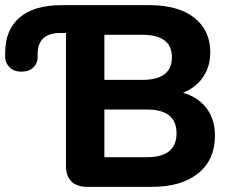

<svg xmlns="http://www.w3.org/2000/svg" viewBox="-20 -725 900 745"><path d="M570 0H318Q278 0 257 -21Q236 -42 236 -81V-597H214Q126 -597 126 -514V-500Q126 -480 109.5 -463.5Q93 -447 63 -447Q33 -447 16.5 -464.5Q0 -482 0 -504V-519Q0 -609 56 -657Q112 -705 220 -705H560Q672 -705 734 -656Q796 -607 796 -522Q796 -467 768 -426Q740 -385 690 -365Q749 -348 781.5 -305Q814 -262 814 -199Q814 -105 749 -52.5Q684 0 570 0ZM385 -590V-415H532Q647 -415 647 -503Q647 -590 532 -590ZM385 -300V-115H550Q665 -115 665 -208Q665 -300 550 -300Z"/></svg>

Font: Nunito ExtraBold
Style: Regular
Weight: 800
Designer: Vernon Adams
Foundry: Vernon Adams
Version: Version 3.602